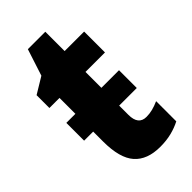

<svg xmlns="http://www.w3.org/2000/svg" viewBox="-212 -724 794 794"><g transform="rotate(-45 185.0 -326.5)"><path d="M20 -231V-335H73V-428H14V-503L85 -546L123 -663H225V-550H339V-428H225V-335H328V-231H225V-177Q225 -118 272 -118Q290 -118 308 -122.5Q326 -127 346 -136V-18Q321 -5 291 2.5Q261 10 225 10Q149 10 111 -33Q73 -76 73 -173V-231Z"/></g></svg>

Font: Noto Sans Condensed ExtraBold
Style: Regular
Weight: 800
Width: 3
Designer: Monotype Design Team
Foundry: Monotype Imaging Inc.
Version: Version 2.013; ttfautohint (v1.8.4.7-5d5b)